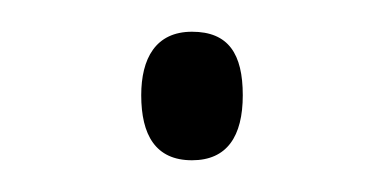

<svg xmlns="http://www.w3.org/2000/svg" viewBox="-20 -393 241 121"><path d="M69 -333C69 -308 78 -292 101 -292C123 -292 133 -307 133 -333C133 -359 124 -373 101 -373C78 -373 69 -356 69 -333Z"/></svg>

Font: Noto Sans Gurmukhi UI Condensed ExtraLight
Style: Regular
Weight: 200
Width: 3
Designer: Jelle Bosma - Monotype Design Team
Foundry: Monotype Imaging Inc.
Version: Version 2.004